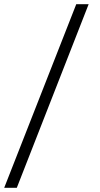

<svg xmlns="http://www.w3.org/2000/svg" viewBox="-20 -783 477 914"><path d="M402 -763 60 111H0L343 -763Z"/></svg>

Font: Open Sauce Sans Light
Style: Regular
Weight: 300
Designer: Alfredo Marco Pradil
Foundry: Creative Sauce Fz LLC
Version: Version 1.477